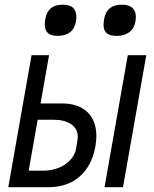

<svg xmlns="http://www.w3.org/2000/svg" viewBox="-20 -780 640 800"><path d="M111.5 -550H184.5L149 -349H238Q306.5 -349 344 -313Q381.5 -277 381.5 -213Q381.5 -194 377.5 -170Q363 -89.5 312.2 -44.8Q261.5 0 181.5 0H14.5ZM297 -160.5 302.5 -193.5Q304 -202 304 -209.5Q304 -244 276.2 -262.5Q248.5 -281 204.5 -281H137L99.5 -69H162.5Q194 -69 223 -80.2Q252 -91.5 272 -112.5Q292 -133.5 297 -160.5ZM512.5 -550H589.5L492.5 0H415.5ZM166.5 -678.5Q166.5 -689.5 168.5 -700Q179 -760.5 240.5 -760.5Q270 -760.5 284 -748Q298 -735.5 298 -710Q298 -700.5 296.5 -690Q291.5 -660.5 271.5 -645.5Q251.5 -630.5 220.5 -630.5Q192.5 -630.5 179.5 -642.5Q166.5 -654.5 166.5 -678.5ZM411.5 -677Q411.5 -686 414 -701Q424.5 -760.5 487 -760.5Q546 -760.5 546 -709.5Q546 -701 544.5 -691Q539.5 -661.5 518.8 -646Q498 -630.5 466.5 -630.5Q437.5 -630.5 424.5 -641.8Q411.5 -653 411.5 -677Z"/></svg>

Font: JuliaMono Light
Style: Italic
Weight: 300
Italic angle: -9°
Monospace: yes
Designer: cormullion
Foundry: corm
Version: Version 0.054; ttfautohint (v1.8.4)